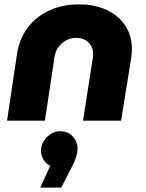

<svg xmlns="http://www.w3.org/2000/svg" viewBox="-20 -548 661 872"><path d="M12 0 58 -308Q69 -373 106 -422.5Q143 -472 203 -500Q263 -528 339 -528Q411 -528 465 -502.5Q519 -477 549 -431.5Q579 -386 579 -325Q579 -315 578 -302.5Q577 -290 575 -279L530 0H357L401 -281Q402 -286 402.5 -292.5Q403 -299 403 -302Q403 -335 381.5 -355.5Q360 -376 326 -376Q301 -376 280 -364.5Q259 -353 245.5 -334Q232 -315 228 -292L184 0ZM163 304 208 205Q188 196 177 176Q166 156 166 136Q166 113 178.5 93Q191 73 210.5 60.5Q230 48 253 48Q290 48 311 72Q332 96 332 128Q332 146 325 167.5Q318 189 305 213L258 304Z"/></svg>

Font: MuseoModerno ExtraBold
Style: Italic
Weight: 800
Italic angle: -9°
Designer: Pablo Cosgaya, Héctor Gatti, Marcela Romero, and the Authors of The MuseoModerno Project.
Foundry: Omnibus-Type Team
Version: Version 1.003